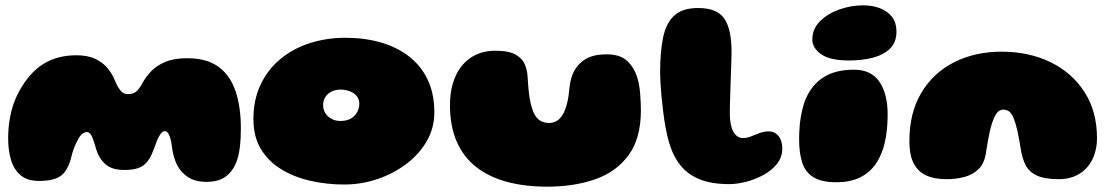

<svg xmlns="http://www.w3.org/2000/svg" viewBox="-20 -660 4177 719"><path d="M126 17.5Q82.5 17.5 57.2 -3.8Q32 -25 21.2 -61.2Q10.5 -97.5 10.5 -142.5Q10.5 -158.5 11.8 -176Q13 -193.5 16 -211.2Q19 -229 23.5 -246.8Q28 -264.5 34.8 -281.8Q41.5 -299 50 -315Q88.5 -386.5 141.2 -419.8Q194 -453 265.5 -453Q309.5 -453 338 -439Q366.5 -425 383.8 -403.5Q401 -382 410 -359Q418.5 -338 429.8 -322.8Q441 -307.5 458 -307.5Q476.5 -307.5 488 -315.5Q499.5 -323.5 513.5 -349Q526 -372 546.2 -393.2Q566.5 -414.5 599.2 -428.2Q632 -442 681 -442Q755 -442 799 -409.2Q843 -376.5 862.5 -317.5Q882 -258.5 882 -179.5Q882 -160 881 -142Q880 -124 878 -107.8Q876 -91.5 872.5 -77Q869 -62.5 864 -50Q850 -16.5 823.8 2.2Q797.5 21 753 21Q711.5 21 684.5 3.5Q657.5 -14 643 -42.5Q640 -48.5 637.5 -54.8Q635 -61 633 -67.8Q631 -74.5 629.2 -81.2Q627.5 -88 626.2 -95.2Q625 -102.5 624 -110Q621.5 -131.5 617.2 -144.5Q613 -157.5 608 -163.2Q603 -169 597 -169Q589 -169 581.5 -158.8Q574 -148.5 567.8 -133Q561.5 -117.5 556 -101.5Q540.5 -58 517.2 -40.8Q494 -23.5 446.5 -23.5Q397.5 -23.5 373.5 -46.2Q349.5 -69 341 -98.5Q334 -123 328.8 -137.8Q323.5 -152.5 318 -159Q312.5 -165.5 304.5 -165.5Q298 -165.5 290 -160Q282 -154.5 275 -143Q270 -134.5 265 -124Q260 -113.5 255.8 -101.8Q251.5 -90 248.5 -77.5Q236 -24 210 -3.2Q184 17.5 126 17.5Z M1268.5 31Q1203.5 31 1142.8 17.2Q1082 3.5 1033.8 -25.8Q985.5 -55 957.2 -101.5Q929 -148 929 -214Q929 -286.5 955.8 -343Q982.5 -399.5 1029.8 -438.8Q1077 -478 1139.5 -498.2Q1202 -518.5 1274 -518.5Q1345.5 -518.5 1406.2 -501Q1467 -483.5 1512 -448.5Q1557 -413.5 1581.8 -361.2Q1606.5 -309 1606.5 -239Q1606.5 -180.5 1578 -131.2Q1549.5 -82 1501.2 -45.8Q1453 -9.5 1392.8 10.8Q1332.5 31 1268.5 31ZM1254.5 -207Q1272.5 -207 1285.8 -212.2Q1299 -217.5 1307.8 -226.8Q1316.5 -236 1321 -247.5Q1325.5 -259 1325.5 -271.5Q1325.5 -285 1319.5 -295Q1313.5 -305 1303.5 -311.5Q1293.5 -318 1281.2 -321.2Q1269 -324.5 1256 -324.5Q1237.5 -324.5 1222.5 -317.5Q1207.5 -310.5 1198.8 -297.5Q1190 -284.5 1190 -266.5Q1190 -249.5 1198.5 -236Q1207 -222.5 1221.8 -214.8Q1236.5 -207 1254.5 -207Z M2029 39Q1945 39 1877.8 20.8Q1810.5 2.5 1763 -34.8Q1715.5 -72 1690.2 -130Q1665 -188 1665 -267.5Q1665 -289.5 1667.8 -310Q1670.5 -330.5 1676.2 -349Q1682 -367.5 1690 -383.5Q1710.5 -423.5 1747.2 -446.8Q1784 -470 1835.5 -470Q1886.5 -470 1911.8 -455Q1937 -440 1945.8 -418Q1954.5 -396 1955.5 -375.5Q1956.5 -362.5 1957.2 -350.8Q1958 -339 1959 -328.2Q1960 -317.5 1961.2 -307.8Q1962.5 -298 1964 -289Q1970 -256 1979.2 -236.5Q1988.5 -217 2002.8 -208.2Q2017 -199.5 2037 -199.5Q2050 -199.5 2062.8 -206Q2075.5 -212.5 2086.2 -229Q2097 -245.5 2104 -275Q2107.5 -289 2109.2 -302.2Q2111 -315.5 2112.2 -328.2Q2113.5 -341 2116 -353.5Q2118.5 -366 2123 -378.5Q2136 -412.5 2166.2 -434.5Q2196.5 -456.5 2252.5 -456.5Q2302 -456.5 2328.8 -431.8Q2355.5 -407 2367.5 -366Q2371 -353.5 2373.5 -339.5Q2376 -325.5 2377.2 -310.2Q2378.5 -295 2379.2 -279Q2380 -263 2380 -246.5Q2380 -142.5 2334.5 -79.8Q2289 -17 2209.8 11Q2130.5 39 2029 39Z M2710.5 29.5Q2644 29.5 2599 11Q2554 -7.5 2526.5 -43Q2499 -78.5 2484.5 -129.5Q2478 -152.5 2472.8 -180.8Q2467.5 -209 2463.8 -239.5Q2460 -270 2457.2 -298.8Q2454.5 -327.5 2453.2 -351Q2452 -374.5 2452 -389.5Q2452 -464 2462.8 -518Q2473.5 -572 2504.2 -601Q2535 -630 2594 -630Q2665.5 -630 2692.5 -590.2Q2719.5 -550.5 2719.5 -465.5Q2719.5 -455 2719 -438.2Q2718.5 -421.5 2717.8 -400.8Q2717 -380 2716.2 -357.2Q2715.5 -334.5 2714.8 -312.2Q2714 -290 2713.5 -270Q2713 -250 2713 -234.5Q2713 -214.5 2716 -197.8Q2719 -181 2725.2 -168.8Q2731.5 -156.5 2740.8 -149.8Q2750 -143 2762.5 -143Q2777 -143 2792.5 -149.2Q2808 -155.5 2824.5 -161.8Q2841 -168 2858 -168Q2881.5 -168 2895.5 -150.5Q2909.5 -133 2909.5 -103.5Q2909.5 -71.5 2889.8 -46.5Q2870 -21.5 2839 -4.8Q2808 12 2773.8 20.8Q2739.5 29.5 2710.5 29.5Z M3112 22.5Q3056 22.5 3025.8 3.5Q2995.5 -15.5 2984 -51.5Q2972.5 -87.5 2972.5 -138Q2972.5 -153 2973.2 -167.5Q2974 -182 2975.2 -195.5Q2976.5 -209 2978.8 -221.8Q2981 -234.5 2983.8 -246.5Q2986.5 -258.5 2990 -269.8Q2993.5 -281 2998 -291Q3020.5 -343 3064.5 -371Q3108.5 -399 3178 -399Q3242.5 -399 3273.2 -353.8Q3304 -308.5 3304 -232.5Q3304 -212.5 3302.8 -193.5Q3301.5 -174.5 3299 -157.2Q3296.5 -140 3292.8 -123.8Q3289 -107.5 3283.5 -93.2Q3278 -79 3271.5 -66Q3265 -53 3256.5 -42Q3233.5 -11 3197.8 5.8Q3162 22.5 3112 22.5ZM3160.5 -433.5Q3088 -433.5 3055 -457Q3022 -480.5 3022 -511.5Q3022 -552 3051 -580.8Q3080 -609.5 3123.8 -624.8Q3167.5 -640 3212.5 -640Q3245.5 -640 3273.8 -629.8Q3302 -619.5 3319.5 -597.8Q3337 -576 3337 -541Q3337 -501 3312.5 -477.5Q3288 -454 3247.8 -443.8Q3207.5 -433.5 3160.5 -433.5Z M3524.5 11Q3477.5 11 3446 -4.2Q3414.5 -19.5 3398.5 -54.5Q3394 -64.5 3391.2 -76.5Q3388.5 -88.5 3387 -102.5Q3385.5 -116.5 3385.5 -132Q3385.5 -237.5 3430 -312.2Q3474.5 -387 3552.8 -426.8Q3631 -466.5 3731 -466.5Q3832.5 -466.5 3913.2 -427.5Q3994 -388.5 4041 -315.8Q4088 -243 4088 -142.5Q4088 -127.5 4086 -113.8Q4084 -100 4080.2 -87.5Q4076.5 -75 4071 -63.5Q4054 -28.5 4021.5 -8.8Q3989 11 3946 11Q3893 11 3863.8 -2.2Q3834.5 -15.5 3821.5 -40.2Q3808.5 -65 3803 -99Q3799.5 -121 3796.2 -139.2Q3793 -157.5 3789.5 -172Q3786 -186.5 3782.8 -197.8Q3779.5 -209 3776 -217.5Q3768 -236 3758.8 -242.8Q3749.5 -249.5 3737 -249.5Q3727.5 -249.5 3719 -242.8Q3710.5 -236 3702.5 -218.5Q3698.5 -209.5 3694.5 -197.2Q3690.5 -185 3686.8 -168.8Q3683 -152.5 3679.5 -132.2Q3676 -112 3672 -87Q3666.5 -48.5 3645 -27.2Q3623.5 -6 3592.2 2.5Q3561 11 3524.5 11Z"/></svg>

Font: Gluten Black
Style: Regular
Weight: 900
Designer: Tyler Finck
Foundry: Etcetera Type Company
Version: Version 1.300